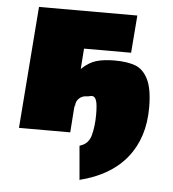

<svg xmlns="http://www.w3.org/2000/svg" viewBox="-50 -540 698 776"><g transform="rotate(5 298.5 -152.5)"><path d="M301 188 289 51 293 49Q326 39 335.5 2Q345 -35 345 -80Q345 -123 339 -138.5Q333 -154 322 -154Q317 -154 312 -152.5Q307 -151 302 -151Q283 -151 270 -139Q257 -127 257 -108Q257 -102 258 -98L255 -112L247 0H39L77 -494H476L464 -342H273L267 -259Q296 -287 326.5 -296Q357 -305 401 -305Q451 -305 484 -293Q517 -281 536.5 -242Q556 -203 556 -127Q556 -5 491 76Q426 157 301 188ZM299 188H301V189Z"/></g></svg>

Font: Nunito Sans Heavy Heavy
Style: Italic
Weight: 400
Italic angle: -4.541°
Designer: Vernon Adams
Foundry: Vernon Adams
Version: Version 2.002